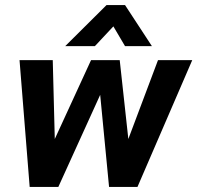

<svg xmlns="http://www.w3.org/2000/svg" viewBox="-20 -737 778 757"><path d="M738 -500 522 0H410L375 -363L210 0H97L57 -500H188L196 -189L339 -500H452L486 -189L603 -500ZM400 -717H473L579 -555H473L427 -633L354 -555H237Z"/></svg>

Font: Sarabun
Style: Bold Italic
Weight: 700
Italic angle: -10°
Designer: Suppakit Chalermlarp | Katatrad Co.,Ltd.
Foundry: Cadson Demak Co.,Ltd.
Version: Version 1.000; ttfautohint (v1.6)